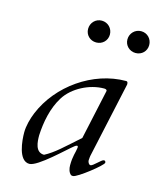

<svg xmlns="http://www.w3.org/2000/svg" viewBox="-104 -738 681 827"><g transform="rotate(15 236.0 -324.5)"><path d="M300.3 15.1C318.8 15.1 419.9 -64.5 419.9 -76.2C419.9 -81.5 417 -85 412.1 -85C401.4 -85 372.6 -49.3 360.8 -49.3C354.5 -49.3 348.1 -59.1 348.1 -67.9C348.1 -73.7 350.1 -87.9 350.1 -87.9L423.8 -425.8C423.8 -431.6 423.8 -439.5 415.5 -439.5C268.6 -439.5 125 -337.9 69.3 -202.6C58.1 -175.3 48.8 -141.6 48.8 -111.8C48.8 -77.1 55.7 13.2 105 13.2C142.6 13.2 246.1 -89.8 273.4 -110.4C277.8 -113.8 281.2 -115.7 284.2 -115.7C288.1 -115.7 288.1 -110.8 288.1 -107.9C285.2 -84 276.4 -68.8 276.4 -26.4C276.4 -12.2 280.3 4.4 291 13.2C293.5 15.1 296.4 15.1 300.3 15.1ZM114.3 -116.7C117.2 -176.8 129.4 -240.7 161.6 -292.5C195.3 -347.2 268.6 -383.8 332 -383.8C337.9 -383.8 345.2 -382.8 345.2 -376L296.9 -153.8C232.9 -97.2 198.7 -63 156.2 -41C116.2 -41 114.3 -88.9 114.3 -116.7ZM423.3 -566.4C451.2 -566.4 471.7 -587.4 471.7 -614.3C471.7 -641.6 451.2 -663.6 423.3 -663.6C396 -663.6 374.5 -641.6 374.5 -614.3C374.5 -587.4 396 -566.4 423.3 -566.4ZM247.6 -566.4C275.4 -566.4 296.4 -587.4 296.4 -614.3C296.4 -641.6 275.4 -663.6 247.6 -663.6C220.2 -663.6 199.2 -641.6 199.2 -614.3C199.2 -587.4 220.2 -566.4 247.6 -566.4Z"/></g></svg>

Font: Cardo
Style: Italic
Weight: 400
Designer: David J. Perry
Foundry: David J. Perry
Version: Version 0.99